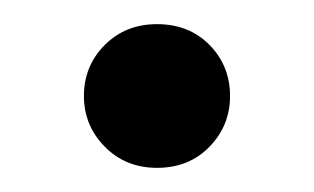

<svg xmlns="http://www.w3.org/2000/svg" viewBox="-20 -132 260 159"><path d="M110 -112Q136.5 -112 153.5 -94.8Q170.5 -77.5 170.5 -52.5Q170.5 -28 153.5 -10.5Q136.5 7 110 7Q84 7 66.8 -10.5Q49.5 -28 49.5 -52.5Q49.5 -77.5 66.8 -94.8Q84 -112 110 -112Z"/></svg>

Font: Newsreader 16pt
Style: Regular
Weight: 400
Designer: Hugues Gentile
Foundry: Production Type
Version: Version 1.003